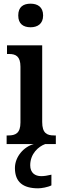

<svg xmlns="http://www.w3.org/2000/svg" viewBox="-20 -782 337 1042"><path d="M146 -634C183 -634 214 -652 214 -698C214 -745 183 -762 146 -762C107 -762 79 -745 79 -698C79 -652 107 -634 146 -634ZM16 0H163C110 14 61 68 61 130C61 206 105 240 187 240C205 240 240 234 259 224V166C238 171 220 174 204 174C170 174 144 156 144 115C144 52 189 13 225 0H283V-47H273C235 -47 209 -59 209 -120V-536H18V-489H29C65 -489 91 -477 91 -420V-117C91 -59 64 -47 26 -47H16Z"/></svg>

Font: Noto Serif Ethiopic Condensed SemiBold
Style: Regular
Weight: 600
Width: 3
Designer: Monotype Design Team
Foundry: Monotype Imaging Inc.
Version: Version 2.102